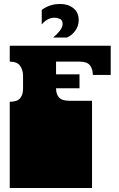

<svg xmlns="http://www.w3.org/2000/svg" viewBox="-20 -946 597 966"><path d="M29 0V-135Q29 -152 29 -156.5Q29 -161 29 -163Q29 -165 29 -171V-172Q29 -179 29 -180.5Q29 -182 29 -187.5Q29 -193 29 -209V-260Q29 -277 29 -281.5Q29 -286 29 -288Q29 -290 29 -296V-297Q29 -304 29 -306Q29 -308 29 -313Q29 -318 29 -334V-434Q67 -434 81.5 -452Q96 -470 96 -500V-564Q96 -594 81 -615Q66 -636 29 -636V-716H537V-569H447Q447 -599 432.5 -617.5Q418 -636 380 -636H262V-572H380V-502H262Q262 -472 277 -455.5Q292 -439 329 -439H443V0ZM247 -757Q264 -770 279.5 -789.5Q295 -809 295 -825Q295 -846 280 -851.5Q265 -857 254 -857Q219 -857 190 -823V-896Q207 -909 230 -917.5Q253 -926 284 -926Q323 -926 349.5 -904.5Q376 -883 376 -845Q376 -816 359.5 -792.5Q343 -769 317 -757Z"/></svg>

Font: Danfo
Style: Regular
Weight: 400
Designer: Seyi Olusanya, David Udoh, Eyiyemi Adegbite, Mirko Velimirović
Version: Version 1.000